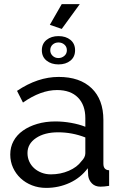

<svg xmlns="http://www.w3.org/2000/svg" viewBox="-20 -906 594 936"><path d="M205 10Q168 10 136 -2.5Q104 -15 80.5 -37Q57 -59 43.5 -88.5Q30 -118 30 -153Q30 -189 46 -218.5Q62 -248 91.5 -269Q121 -290 161.5 -302Q202 -314 250 -314Q288 -314 327 -307Q366 -300 396 -288V-330Q396 -394 360 -430.5Q324 -467 258 -467Q179 -467 92 -406L63 -463Q164 -531 266 -531Q369 -531 426.5 -476Q484 -421 484 -321V-108Q484 -77 512 -76V0Q498 2 489 3Q480 4 470 4Q444 4 428.5 -11.5Q413 -27 410 -49L408 -86Q373 -39 319.5 -14.5Q266 10 205 10ZM228 -56Q275 -56 315.5 -73.5Q356 -91 377 -120Q396 -139 396 -159V-236Q332 -261 263 -261Q197 -261 155.5 -233Q114 -205 114 -160Q114 -138 122.5 -119Q131 -100 146.5 -86Q162 -72 183 -64Q204 -56 228 -56ZM281 -765 223 -785 281 -886H369ZM184 -661Q184 -693 207 -711.5Q230 -730 265 -730Q301 -730 323.5 -711.5Q346 -693 346 -661Q346 -629 323.5 -610.5Q301 -592 265 -592Q230 -592 207 -610.5Q184 -629 184 -661ZM265 -699Q248 -699 236.5 -688.5Q225 -678 225 -661Q225 -645 236.5 -634Q248 -623 265 -623Q281 -623 293.5 -633.5Q306 -644 306 -661Q306 -678 294 -688.5Q282 -699 265 -699Z"/></svg>

Font: IngvarSans
Style: Regular
Weight: 500
Version: Version 3.000